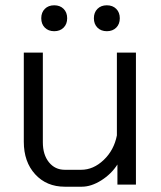

<svg xmlns="http://www.w3.org/2000/svg" viewBox="-20 -698 610 726"><path d="M70 -162V-499H142V-160Q142 -113 165 -84.5Q188 -56 225 -56H287Q333 -56 372 -93Q411 -130 422 -186V-499H494V0H424V-76Q401 -40 363 -16Q325 8 289 8H225Q156 8 113 -39Q70 -86 70 -162ZM136 -629Q136 -651 149.5 -664.5Q163 -678 185 -678Q207 -678 220.5 -664.5Q234 -651 234 -629Q234 -607 220.5 -593.5Q207 -580 185 -580Q163 -580 149.5 -593.5Q136 -607 136 -629ZM335 -629Q335 -651 348.5 -664.5Q362 -678 384 -678Q406 -678 419.5 -664.5Q433 -651 433 -629Q433 -607 419.5 -593.5Q406 -580 384 -580Q362 -580 348.5 -593.5Q335 -607 335 -629Z"/></svg>

Font: Bai Jamjuree
Style: Regular
Weight: 400
Designer: Katatrad Aksorn Co.,Ltd.
Foundry: Cadson Demak Co.,Ltd.
Version: Version 1.000; ttfautohint (v1.6)